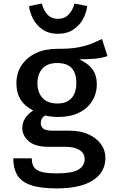

<svg xmlns="http://www.w3.org/2000/svg" viewBox="-20 -827 655 1068"><path d="M547.2 -610.3 577.9 -514.9Q545.6 -504.1 506.9 -500.5Q468.2 -496.9 420.5 -496.9Q469.2 -475.4 493.8 -441.8Q518.5 -408.2 518.5 -359.5Q518.5 -306.7 492.8 -265.1Q467.2 -223.6 419.2 -200Q371.3 -176.4 305.1 -176.4Q281.5 -176.4 264.4 -178.5Q247.2 -180.5 230.8 -185.1Q206.7 -169.2 206.7 -140.5Q206.7 -124.1 220.3 -112.1Q233.8 -100 274.4 -100H368.7Q426.7 -100 471 -80.3Q515.4 -60.5 540.8 -26.4Q566.2 7.7 566.2 50.8Q566.2 131.8 496.4 176.4Q426.7 221 295.4 221Q202.1 221 149.5 202.1Q96.9 183.1 75.4 145.6Q53.8 108.2 53.8 53.8H156.9Q156.9 82.6 167.9 101Q179 119.5 209.2 128.5Q239.5 137.4 296.4 137.4Q381 137.4 415.9 116.7Q450.8 95.9 450.8 58.5Q450.8 25.1 422.1 7.4Q393.3 -10.3 345.1 -10.3H252.3Q175.4 -10.3 139.7 -41.5Q104.1 -72.8 104.1 -114.4Q104.1 -172.8 164.6 -212.3Q115.9 -237.9 93.6 -274.6Q71.3 -311.3 71.3 -363.6Q71.3 -421 100 -464.1Q128.7 -507.2 179.7 -531.3Q230.8 -555.4 297.4 -555.4Q362.6 -554.9 406.2 -562.1Q449.7 -569.2 482.3 -581.8Q514.9 -594.4 547.2 -610.3ZM298.5 -476.4Q243.6 -476.4 215.9 -445.4Q188.2 -414.4 188.2 -364.6Q188.2 -313.3 216.4 -282.3Q244.6 -251.3 300 -251.3Q350.8 -251.3 377.7 -281Q404.6 -310.8 404.6 -365.6Q404.6 -476.4 298.5 -476.4ZM302.1 -639Q251.8 -639 217.4 -662.3Q183.1 -685.6 164.4 -721.3Q145.6 -756.9 141.5 -793.3L212.3 -807.2Q222.6 -769.2 244.4 -745.6Q266.2 -722.1 302.1 -722.1Q338.5 -722.1 361.3 -745.6Q384.1 -769.2 394.4 -807.2L465.1 -793.3Q461 -756.9 441.8 -721.3Q422.6 -685.6 387.7 -662.3Q352.8 -639 302.1 -639Z"/></svg>

Font: Fira Code Medium
Style: Regular
Weight: 500
Designer: Carrois Corporate, Edenspiekermann AG, Nikita Prokopov
Foundry: Carrois Corporate, Edenspiekermann AG, Nikita Prokopov
Version: Version 6.002